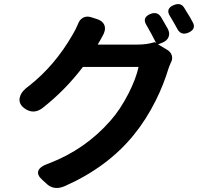

<svg xmlns="http://www.w3.org/2000/svg" viewBox="-20 -864 982 952"><path d="M214 50 189 27Q163 4 170 -17Q178 -39 223 -54Q403 -123 528 -266Q576 -320 617 -400Q655 -475 667 -532H529H391Q302 -415 189 -327Q145 -295 101 -327Q69 -351 79 -384Q87 -413 125 -439Q252 -539 340 -692Q354 -715 366 -743Q374 -767 392.5 -776.5Q411 -786 434 -778L459 -770Q491 -760 498.5 -736.5Q506 -713 486 -681Q482 -674 475 -661Q469 -652 467 -648L465 -643H662Q708 -643 743 -654Q746 -656 751 -653L754 -651Q731 -697 707 -738Q682 -777 726 -795Q760 -808 778 -780Q781 -774 788 -763Q804 -735 812 -721Q823 -700 816 -681Q809 -662 784 -652L764 -644L809 -617Q827 -606 832 -588.5Q837 -571 827 -553Q820 -538 815 -523Q792 -446 753 -367Q705 -271 644 -196Q515 -36 301 59Q250 81 214 50ZM858 -723Q855 -729 848 -741Q842 -750 840 -755Q833 -768 824 -782Q798 -821 842 -839Q876 -853 893 -826Q896 -821 902 -811Q926 -773 935 -755Q955 -720 914 -702Q876 -686 858 -723Z"/></svg>

Font: GenSenRounded TW B
Style: Regular
Weight: 700
Version: Version 1.501;PS 1;hotconv 16.6.51;makeotf.lib2.5.65220